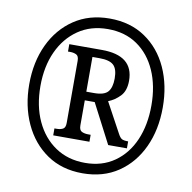

<svg xmlns="http://www.w3.org/2000/svg" viewBox="-81 -806 899 898"><g transform="rotate(10 368.0 -357.5)"><path d="M368 10Q270 10 199 -38.5Q128 -87 89.5 -170.5Q51 -254 51 -358Q51 -463 90 -546Q129 -629 200.5 -677Q272 -725 369 -725Q467 -725 538 -677Q609 -629 647 -546Q685 -463 685 -358Q685 -252 646.5 -169Q608 -86 537 -38Q466 10 368 10ZM371 -40Q452 -40 510.5 -81Q569 -122 600 -193.5Q631 -265 631 -358Q631 -451 599.5 -522.5Q568 -594 509.5 -634.5Q451 -675 369 -675Q288 -675 228.5 -634Q169 -593 136.5 -522Q104 -451 104 -358Q104 -264 137 -192.5Q170 -121 230 -80.5Q290 -40 371 -40ZM203 -141V-174H214Q230 -174 242.5 -180Q255 -186 255 -209V-504Q255 -527 242.5 -533Q230 -539 214 -539H203V-574H358Q508 -574 508 -454Q508 -406 483.5 -380.5Q459 -355 428 -343L505 -201Q514 -184 523 -179Q532 -174 553 -174V-141H464L367 -328H320V-209Q320 -186 333 -180Q346 -174 363 -174H375V-141ZM357 -369Q405 -369 422.5 -389.5Q440 -410 440 -453Q440 -498 420.5 -516Q401 -534 354 -534H320V-369Z"/></g></svg>

Font: Noto Serif Condensed
Style: Bold Italic
Weight: 700
Width: 3
Italic angle: -12°
Designer: Monotype Design Team
Foundry: Monotype Imaging Inc.
Version: Version 2.014